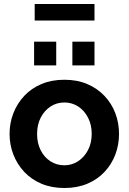

<svg xmlns="http://www.w3.org/2000/svg" viewBox="-20 -933 646 963"><path d="M303 10Q239 10 188 -11.5Q137 -33 101.5 -71Q66 -109 47 -158Q28 -207 28 -261Q28 -316 47 -365Q66 -414 101.5 -452Q137 -490 188 -511.5Q239 -533 303 -533Q367 -533 417.5 -511.5Q468 -490 504 -452Q540 -414 558.5 -365Q577 -316 577 -261Q577 -207 558.5 -158Q540 -109 504.5 -71Q469 -33 418 -11.5Q367 10 303 10ZM166 -261Q166 -215 184 -179.5Q202 -144 233 -124Q264 -104 303 -104Q341 -104 372 -124.5Q403 -145 421.5 -180.5Q440 -216 440 -262Q440 -307 421.5 -343Q403 -379 372 -399Q341 -419 303 -419Q264 -419 233 -398.5Q202 -378 184 -342.5Q166 -307 166 -261ZM151 -605V-724H262V-605ZM343 -605V-724H454V-605ZM154 -830V-913H454V-830Z"/></svg>

Font: Raleway Thin
Style: Bold
Weight: 700
Version: Version 4.026